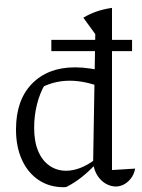

<svg xmlns="http://www.w3.org/2000/svg" viewBox="-20 -775 593 804"><path d="M247 9Q187 9 142 -21Q97 -51 72 -105.5Q47 -160 47 -233Q47 -356 114 -424.5Q181 -493 294 -493Q325 -493 358.5 -488Q392 -483 427 -472L415 -406Q338 -437 272 -437Q236 -437 203 -428Q170 -419 138 -400L169 -423Q147 -386 135 -338.5Q123 -291 123 -240Q123 -182 140 -142Q157 -102 187.5 -81Q218 -60 257 -60Q285 -60 315.5 -71.5Q346 -83 378 -107V-85Q353 -58 323 -34Q293 -10 258 8Q255 8 252.5 8.5Q250 9 247 9ZM465 6Q444 6 423.5 -5.5Q403 -17 388.5 -39Q374 -61 370 -93L379 -632L329 -701Q356 -717 385 -727Q414 -737 449 -742V-63L546 -69Q541 -44 528 -27.5Q515 -11 498.5 -2.5Q482 6 465 6ZM406 -754 405 -755H406ZM195 -608H533V-561H195Z"/></svg>

Font: Piazzolla 24pt
Style: Regular
Weight: 400
Designer: Juan Pablo del Peral
Foundry: Huerta Tipografica
Version: Version 2.005